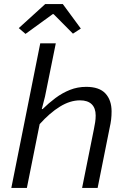

<svg xmlns="http://www.w3.org/2000/svg" viewBox="-20 -926 640 946"><path d="M35.8 0 178.3 -712.4H254.9L201.7 -450.1L185.9 -388.6H189.9Q219.8 -418 253.4 -443.1Q286.9 -468.1 324.6 -483.1Q362.2 -498.1 404.8 -498.1Q469.4 -498.1 499.6 -465.3Q529.8 -432.5 529.8 -376.9Q529.8 -355.9 527.5 -336.6Q525.1 -317.3 520.5 -297.4L461 0H384.5L442.5 -288.7Q446.7 -308.4 449 -324.5Q451.4 -340.5 451.4 -357.1Q451.4 -393.3 431.7 -412.5Q412 -431.6 374.3 -431.6Q325.3 -431.6 275.3 -400.7Q225.3 -369.9 175.4 -314.4L112.4 0ZM105.7 -759 72.5 -787.5 202.7 -905.9H289.5L378.2 -785.3L339.4 -760.2L243.9 -856.5H239.9Z"/></svg>

Font: SourceCodeVF
Style: Italic
Weight: 200
Italic angle: -11°
Monospace: yes
Designer: Paul D. Hunt, Teo Tuominen
Foundry: Adobe
Version: Version 1.026;hotconv 1.1.0;makeotfexe 2.6.0